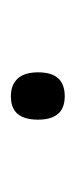

<svg xmlns="http://www.w3.org/2000/svg" viewBox="87 -447 139 353"><g transform="rotate(-90 156.5 -270.5)"><path d="M156 -221Q134 -221 123.5 -233.5Q113 -246 113 -270Q113 -295 123.5 -307.5Q134 -320 156 -320Q177 -320 188.5 -307.5Q200 -295 200 -270Q200 -245 189 -233Q178 -221 156 -221Z"/></g></svg>

Font: Playwrite FR Moderne ExtraLight
Style: Regular
Weight: 250
Version: Version 1.002